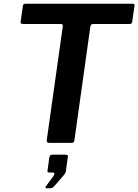

<svg xmlns="http://www.w3.org/2000/svg" viewBox="-20 -762 738 1024"><path d="M102 -730Q103 -737 106 -739.5Q109 -742 118 -742H686Q695 -742 697 -739Q699 -736 697 -729L685 -645Q684 -639 680.5 -636.5Q677 -634 670 -634H478Q470 -634 467 -631Q464 -628 462 -621L377 -15Q376 -6 372.5 -3Q369 0 362 0H244Q234 0 231 -4.5Q228 -9 230 -19L315 -622Q316 -634 305 -634H103Q88 -634 90 -646ZM227 242Q223 242 222.5 238Q222 234 226 230L265 177Q271 168 270 163Q269 158 263 158H243Q236 158 234 155Q232 152 234 143L243 78Q246 63 257 63H331Q343 63 342 74L331 153Q329 162 323 169L272 228Q267 234 262 238Q257 242 248 242Z"/></svg>

Font: Libre Franklin SemiBold
Style: Italic
Weight: 600
Italic angle: -8°
Designer: Pablo Impallari, Rodrigo Fuenzalida, Nhung Nguyen
Foundry: Impallari Type
Version: Version 3.000